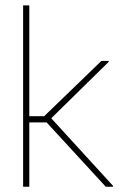

<svg xmlns="http://www.w3.org/2000/svg" viewBox="-20 -706 466 726"><path d="M90.8 -243.2V0H67.4V-685.5H90.8V-266.6H147L363.3 -475.6H390.6L391.6 -472.7L173.8 -258.8L408.2 -2.4L407.2 0H379.9L156.2 -243.2Z"/></svg>

Font: Yantramanav Thin
Style: Regular
Weight: 250
Version: Version 1.001;PS 1.0;hotconv 1.0.72;makeotf.lib2.5.5900; ttf